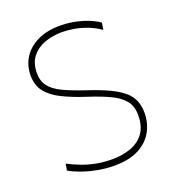

<svg xmlns="http://www.w3.org/2000/svg" viewBox="-134 -827 843 938"><g transform="rotate(-20 287.5 -358.0)"><path d="M302 9Q257 9 213 0.5Q169 -8 132.5 -21.2Q96 -34.5 74 -48L80 -82Q113 -64.5 147.8 -51.5Q182.5 -38.5 220.5 -31.2Q258.5 -24 302 -24Q354.5 -24 398.2 -39.5Q442 -55 468 -90.2Q494 -125.5 494 -185Q494 -230.5 470 -260Q446 -289.5 399.8 -311Q353.5 -332.5 287 -354Q216.5 -377 167.2 -401.8Q118 -426.5 92 -460.5Q66 -494.5 66 -545Q66 -595 91.2 -635.8Q116.5 -676.5 165.5 -700.8Q214.5 -725 285 -725Q316 -725 345.2 -720.2Q374.5 -715.5 400.8 -707.2Q427 -699 447.8 -689Q468.5 -679 482 -669L476 -633Q446.5 -654 413 -667Q379.5 -680 345.8 -686Q312 -692 282 -692Q234 -692 192.2 -677Q150.5 -662 124.8 -629.5Q99 -597 99 -545Q99 -503.5 120 -476.2Q141 -449 185.5 -427.8Q230 -406.5 301 -383Q387 -354.5 436.2 -326.8Q485.5 -299 506.2 -265.2Q527 -231.5 527 -185Q527 -132.5 503.2 -88.5Q479.5 -44.5 429.8 -17.8Q380 9 302 9Z"/></g></svg>

Font: Commissioner Thin Thin
Style: Regular
Weight: 250
Version: Version 1.000